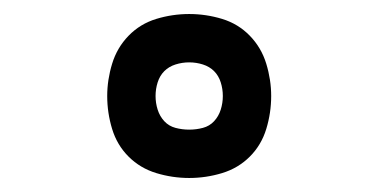

<svg xmlns="http://www.w3.org/2000/svg" viewBox="-20 -794 540 274"><path d="M250 -540Q226 -540 203 -547Q180 -554 163.5 -570.5Q147 -587 140 -610Q133 -633 133 -657Q133 -680 140 -703Q147 -726 163.5 -743Q180 -760 203 -767Q226 -774 250 -774Q274 -774 297 -767Q320 -760 336.5 -743Q353 -726 360 -703Q367 -680 367 -657Q367 -633 360 -610Q353 -587 336.5 -570.5Q320 -554 297 -547Q274 -540 250 -540ZM250 -609Q260 -609 269.5 -611.5Q279 -614 285.5 -621Q292 -628 295 -637.5Q298 -647 298 -657Q298 -667 295 -676.5Q292 -686 285.5 -692.5Q279 -699 269.5 -702Q260 -705 250 -705Q240 -705 230.5 -702Q221 -699 214.5 -692.5Q208 -686 205 -676.5Q202 -667 202 -657Q202 -647 205 -637.5Q208 -628 214.5 -621Q221 -614 230.5 -611.5Q240 -609 250 -609Z"/></svg>

Font: Iosevka Curly
Style: Regular
Weight: 400
Monospace: yes
Designer: Belleve Invis
Foundry: Belleve Invis
Version: Version 22.1.2; ttfautohint (v1.8.4)